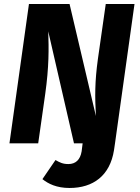

<svg xmlns="http://www.w3.org/2000/svg" viewBox="-20 -713 694 955"><path d="M506 -693 467 -420C451 -304 452 -232 457 -136L326 -693H124L27 0H170L205 -246C224 -381 223 -471 220 -557L348 0H391L386 40C379 82 356 103 320 103C292 103 277 95 256 83L191 178C220 201 261 222 326 222C443 222 527 161 547 34L552 0L649 -693Z"/></svg>

Font: Fira Sans
Style: Bold Italic
Weight: 700
Italic angle: -8°
Designer: bBox Type GmbH & Carrois Corporate GbR & Edenspiekermann AG
Foundry: bBox Type GmbH & Carrois Corporate GbR & Edenspiekermann AG
Version: Version 4.301;PS 004.301;hotconv 1.0.88;makeotf.lib2.5.64775